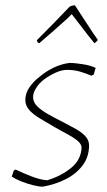

<svg xmlns="http://www.w3.org/2000/svg" viewBox="-20 -693 403 720"><path d="M140 7Q126 7 104 1.5Q82 -4 60.5 -12.5Q39 -21 24 -31L32 -54L39 -57Q64 -45 97 -32Q130 -19 157 -17Q210 -33 247.5 -64Q285 -95 286 -142Q284 -155 268 -167.5Q252 -180 229 -192Q206 -204 182 -218Q157 -233 132 -247.5Q107 -262 91 -279Q75 -296 75 -318Q75 -343 90 -365Q105 -387 127 -404Q153 -426 181.5 -439.5Q210 -453 240 -457Q261 -457 291.5 -452Q322 -447 339 -438L336 -430L332 -414L323 -409Q302 -418 280 -424.5Q258 -431 231 -431Q212 -431 189.5 -421Q167 -411 145 -395Q127 -381 115.5 -363Q104 -345 104 -329Q104 -310 119 -295Q134 -280 157.5 -266.5Q181 -253 205 -241Q231 -227 256 -214Q281 -201 297.5 -185Q314 -169 314 -148Q314 -105 290 -73Q266 -41 226.5 -21Q187 -1 140 7ZM132 -535 127 -531Q120 -533 118 -542Q153 -577 180 -604.5Q207 -632 241 -668Q251 -673 261 -673L329 -569L347 -543Q345 -541 341.5 -537Q338 -533 334 -531Q325 -542 309.5 -561.5Q294 -581 278 -602.5Q262 -624 249 -640L234 -625Q208 -601 181.5 -578Q155 -555 132 -535Z"/></svg>

Font: Labrada ExtraLight
Style: Italic
Weight: 200
Italic angle: -7°
Designer: Mercedes Jáuregui
Foundry: Omnibus-Type Team
Version: Version 1.000; ttfautohint (v1.8.4.7-5d5b)